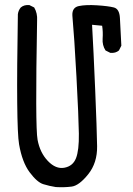

<svg xmlns="http://www.w3.org/2000/svg" viewBox="-20 -757 540 781"><path d="M207 3.9Q181.6 0 156.2 -7.8Q130.9 -15.6 100.6 -56.2Q70.3 -96.7 57.6 -169.9Q44.9 -243.2 52.7 -699.2Q54.7 -714.8 64.5 -726.6Q78.1 -738.3 99.6 -736.3L119.1 -726.6Q132.8 -703.1 130.9 -673.8Q123 -241.2 132.8 -188.5Q142.6 -135.7 174.8 -102.1Q207 -68.4 241.7 -74.7Q276.4 -81.1 289.1 -113.3Q301.8 -145.5 300.8 -213.9Q299.8 -282.2 291 -444.8Q282.2 -607.4 274.4 -693.4Q272.5 -726.6 300.8 -732.4Q329.1 -738.3 375 -735.4Q420.9 -732.4 443.4 -726.6Q465.8 -720.7 467.8 -683.6L473.6 -571.3L463.9 -551.8Q450.2 -540 428.7 -542L409.2 -551.8Q395.5 -573.2 397.5 -600.1Q399.4 -627 395.5 -652.3L354.5 -656.2Q360.4 -553.7 367.2 -391.6Q374 -229.5 375 -162.1Q376 -94.7 338.9 -48.3Q301.8 -2 271.5 2Q241.2 5.9 207 3.9Z"/></svg>

Font: NaikaiFont
Style: Regular
Weight: 400
Version: Version 1.67